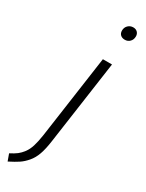

<svg xmlns="http://www.w3.org/2000/svg" viewBox="-307 -785 778 1023"><g transform="rotate(30 82.0 -274.0)"><path d="M170.9 -670.9Q153.8 -670.9 143.8 -680.4Q133.8 -689.9 133.8 -706.1Q133.8 -725.6 146.7 -738.3Q159.7 -751 178.2 -751Q194.3 -751 204.1 -741.2Q213.9 -731.4 213.9 -715.8Q213.9 -695.8 201.4 -683.3Q189 -670.9 170.9 -670.9ZM-44.9 203.1 -60.1 161.1Q-34.2 147.9 -18.6 136Q-2.9 124 11.5 104.7Q25.9 85.4 34.7 57.1Q43.5 28.8 49.8 -13.2L122.1 -522.9H178.2L105 -7.8Q98.1 42 86.4 75.4Q74.7 108.9 54.4 132.6Q34.2 156.2 12.9 170.4Q-8.3 184.6 -44.9 203.1Z"/></g></svg>

Font: Fira Sans Compressed Light
Style: Italic
Weight: 300
Width: 3
Italic angle: -8°
Designer: Carrois Corporate & Edenspiekermann AG
Foundry: Carrois Corporate GbR & Edenspiekermann AG
Version: Version 4.203;PS 004.203;hotconv 1.0.88;makeotf.lib2.5.64775